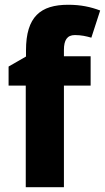

<svg xmlns="http://www.w3.org/2000/svg" viewBox="-20 -851 440 805"><path d="M360 -492V-615H248V-642C248 -682 261 -704 294 -704C321 -704 342 -699 363 -693L400 -807C360 -822 319 -831 266 -831C150 -831 89 -781 89 -640V-614L16 -572V-492H88V-66H248V-492Z"/></svg>

Font: Noto Sans Malayalam UI SemiCondensed ExtraBold
Style: Regular
Weight: 800
Width: 4
Designer: Jelle Bosma - Monotype Design Team
Foundry: Monotype Imaging Inc.
Version: Version 2.104